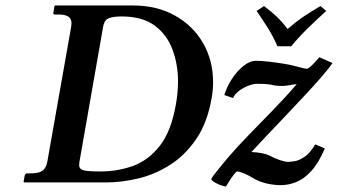

<svg xmlns="http://www.w3.org/2000/svg" viewBox="-20 -666 1234 701"><path d="M68 0 66 -2 70 -24Q72 -33 79 -33H93Q122 -33 135.5 -43Q149 -53 153 -77L240 -569Q241 -577 241 -582Q241 -613 195 -613H181Q173 -613 175 -621L179 -644L182 -646H466Q553 -646 619 -609Q685 -572 721.5 -508.5Q758 -445 758 -366Q758 -338 753 -309Q737 -217 695.5 -157Q654 -97 598.5 -62.5Q543 -28 483 -14Q423 0 369 0ZM270 -75Q269 -68 269 -63Q269 -49 284 -44.5Q299 -40 347 -40Q409 -40 465 -60Q521 -80 563 -133Q605 -186 622 -284Q630 -328 630 -369Q630 -430 610 -484.5Q590 -539 545 -572.5Q500 -606 423 -606Q398 -606 380 -600.5Q362 -595 357 -571ZM1146 -457 1194 -436Q1180 -415 1151.5 -382.5Q1123 -350 1087 -311.5Q1051 -273 1014.5 -234.5Q978 -196 947 -163.5Q916 -131 898 -111Q920 -110 937 -106.5Q954 -103 964 -98Q982 -88 1001.5 -81.5Q1021 -75 1031 -75Q1040 -75 1056 -77.5Q1072 -80 1092 -93.5Q1112 -107 1131 -139L1166 -124Q1143 -70 1116 -41Q1089 -12 1061 -1Q1033 10 1005 10Q980 10 954 4Q928 -2 909 -13Q886 -27 869.5 -33.5Q853 -40 845 -40Q843 -40 832.5 -27Q822 -14 805 15Q790 13 772.5 4.5Q755 -4 751 -12Q753 -17 764.5 -32Q776 -47 791 -65Q806 -83 817 -96Q847 -131 890 -175Q933 -219 979 -266.5Q1025 -314 1063 -358Q1060 -359 1049 -357Q1038 -355 1027.5 -353.5Q1017 -352 1012 -352Q990 -352 973 -356Q956 -360 919 -360Q905 -360 886.5 -353Q868 -346 852.5 -334Q837 -322 831 -308L799 -319Q808 -349 826.5 -377.5Q845 -406 868.5 -425Q892 -444 915 -444Q933 -444 960.5 -441Q988 -438 1018 -433Q1048 -428 1072 -421Q1093 -415 1100 -415Q1105 -415 1114.5 -423.5Q1124 -432 1146 -457ZM1043 -497H993Q978 -532 957.5 -564.5Q937 -597 917 -626L944 -644Q970 -624 989 -606.5Q1008 -589 1030 -560Q1061 -587 1088.5 -605.5Q1116 -624 1150 -644L1171 -626Q1138 -596 1105 -564Q1072 -532 1043 -497Z"/></svg>

Font: Libertinus Serif SemiBold
Style: Italic
Weight: 600
Italic angle: -11.5°
Designer: Philipp H. Poll, Khaled Hosny
Foundry: Caleb Maclennan
Version: Version 7.051;RELEASE